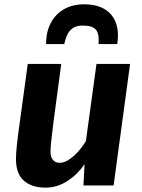

<svg xmlns="http://www.w3.org/2000/svg" viewBox="-20 -850 653 880"><path d="M188 10Q126.5 10 89.8 -21.5Q53.2 -53 53.2 -121.8Q53.2 -145.3 57.3 -184.7Q61.3 -224 69.1 -278.2Q75.1 -322.4 81.6 -369.5Q88 -416.7 94.6 -464.2Q101.1 -511.7 107.2 -557H260.7Q257.8 -535.3 254.2 -508Q250.5 -480.7 246.5 -450.6Q242.4 -420.5 238.3 -389.8Q234.2 -359.2 230.4 -330.1Q226.6 -301.1 223.4 -276.5Q217.5 -230.6 214.5 -200.5Q211.5 -170.3 211.5 -155.9Q211.5 -129.5 222.8 -116.7Q234.2 -103.8 253.7 -103.8Q272.7 -103.8 294 -117.1Q315.3 -130.4 336 -152.9Q356.8 -175.5 373.7 -203.5L422.2 -557H576.2L500.7 0H362.5L367.5 -97.7Q336.8 -51.8 289.7 -20.9Q242.6 10 188 10ZM365.9 -830.2Q423.5 -830.2 460.3 -807.5Q497.1 -784.9 511.6 -743.9Q526.1 -703 517.1 -648H431.7Q435.6 -694.8 419.6 -713.8Q403.6 -732.8 359.1 -732.8Q331.9 -732.8 315.1 -722.1Q298.3 -711.3 289 -692.2Q279.8 -673.1 274.5 -648H191.2Q191.2 -703.9 212.8 -744.8Q234.4 -785.7 273.7 -808Q313 -830.2 365.9 -830.2Z"/></svg>

Font: Merriweather Sans Variable Regular
Style: Italic
Weight: 300
Italic angle: -8°
Designer: Eben Sorkin
Foundry: Eben Sorkin
Version: Version 2.001